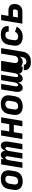

<svg xmlns="http://www.w3.org/2000/svg" viewBox="1980 -2558 791 4792"><g transform="rotate(-90 2376.0 -162.5)"><path d="M245 8Q278 8 312.5 2Q347 -4 379.5 -20Q412 -36 438 -62.5Q464 -89 478 -121.5Q492 -154 498 -188L516 -298Q523 -337 520 -375.5Q517 -414 499 -446.5Q481 -479 451 -500.5Q421 -522 383 -530Q345 -538 306 -538Q273 -538 238.5 -532Q204 -526 171.5 -510Q139 -494 113.5 -468Q88 -442 73.5 -409Q59 -376 53 -343L35 -233Q28 -193 31 -154.5Q34 -116 52 -83.5Q70 -51 100 -30Q130 -9 168 -0.5Q206 8 245 8ZM247 -105Q226 -105 207.5 -112.5Q189 -120 178.5 -136.5Q168 -153 166.5 -173.5Q165 -194 169 -214L187 -324Q191 -351 207 -376.5Q223 -402 250 -413.5Q277 -425 304 -425Q325 -425 343.5 -417.5Q362 -410 372.5 -393.5Q383 -377 384.5 -357Q386 -337 383 -316L364 -206Q360 -179 344 -153.5Q328 -128 301 -116.5Q274 -105 247 -105Z M581 0H717L769 -312Q771 -325 774 -338.5Q777 -352 781.5 -365.5Q786 -379 792.5 -392Q799 -405 811 -415Q823 -425 836 -425Q851 -425 861 -414Q871 -403 872 -387.5Q873 -372 870 -357L811 0H948L1000 -312Q1002 -325 1005 -338.5Q1008 -352 1012.5 -365.5Q1017 -379 1023.5 -392Q1030 -405 1041.5 -415Q1053 -425 1067 -425Q1082 -425 1092 -414Q1102 -403 1103 -387.5Q1104 -372 1101 -357L1042 0H1179L1234 -335Q1239 -361 1240.5 -388Q1242 -415 1238 -441Q1234 -467 1223 -489.5Q1212 -512 1190 -525Q1168 -538 1141 -538Q1120 -538 1098 -530Q1076 -522 1059 -505.5Q1042 -489 1030 -469Q1018 -449 1009 -428Q1006 -457 996 -482.5Q986 -508 962.5 -523Q939 -538 910 -538Q887 -538 864 -528.5Q841 -519 823.5 -500Q806 -481 793 -460L805 -530H668Z M1301 0H1437L1473 -214H1654L1618 0H1755L1843 -530H1706L1672 -328H1491L1525 -530H1388Z M2117 8Q2150 8 2184.5 2Q2219 -4 2251.5 -20Q2284 -36 2310 -62.5Q2336 -89 2350 -121.5Q2364 -154 2370 -188L2388 -298Q2395 -337 2392 -375.5Q2389 -414 2371 -446.5Q2353 -479 2323 -500.5Q2293 -522 2255 -530Q2217 -538 2178 -538Q2145 -538 2110.5 -532Q2076 -526 2043.5 -510Q2011 -494 1985.5 -468Q1960 -442 1945.5 -409Q1931 -376 1925 -343L1907 -233Q1900 -193 1903 -154.5Q1906 -116 1924 -83.5Q1942 -51 1972 -30Q2002 -9 2040 -0.5Q2078 8 2117 8ZM2119 -105Q2098 -105 2079.5 -112.5Q2061 -120 2050.5 -136.5Q2040 -153 2038.5 -173.5Q2037 -194 2041 -214L2059 -324Q2063 -351 2079 -376.5Q2095 -402 2122 -413.5Q2149 -425 2176 -425Q2197 -425 2215.5 -417.5Q2234 -410 2244.5 -393.5Q2255 -377 2256.5 -357Q2258 -337 2255 -316L2236 -206Q2232 -179 2216 -153.5Q2200 -128 2173 -116.5Q2146 -105 2119 -105Z M2809 8Q2834 8 2859.5 -4Q2885 -16 2903 -37.5Q2921 -59 2933 -83Q2937 -53 2957.5 -30.5Q2978 -8 3008 0Q3038 8 3070 8H3108V-105H3088Q3083 -105 3078.5 -107.5Q3074 -110 3072.5 -115Q3071 -120 3072 -125L3139 -530H3002L2950 -218Q2948 -205 2945 -191.5Q2942 -178 2937.5 -164.5Q2933 -151 2926.5 -138.5Q2920 -126 2908.5 -115.5Q2897 -105 2883 -105Q2868 -105 2858 -116.5Q2848 -128 2847 -143Q2846 -158 2849 -173L2908 -530H2771L2719 -218Q2717 -205 2714 -191.5Q2711 -178 2706.5 -164.5Q2702 -151 2695.5 -138.5Q2689 -126 2677.5 -115.5Q2666 -105 2652 -105Q2637 -105 2627 -116.5Q2617 -128 2616 -143Q2615 -158 2618 -173L2677 -530H2540L2485 -196Q2480 -169 2478.5 -142Q2477 -115 2481 -89.5Q2485 -64 2496 -41Q2507 -18 2529 -5Q2551 8 2578 8Q2600 8 2621.5 -0.5Q2643 -9 2660 -25.5Q2677 -42 2689.5 -61.5Q2702 -81 2710 -102Q2713 -74 2723 -48Q2733 -22 2756.5 -7Q2780 8 2809 8Z M3234 213Q3267 213 3300.5 206.5Q3334 200 3365.5 183.5Q3397 167 3422 141Q3447 115 3461 83Q3475 51 3480 17L3571 -530H3434L3378 -191Q3374 -167 3359 -145.5Q3344 -124 3320 -114.5Q3296 -105 3272 -105Q3252 -105 3234.5 -113Q3217 -121 3208 -138Q3199 -155 3198 -174.5Q3197 -194 3201 -214L3253 -530H3116L3067 -233Q3061 -197 3061 -162Q3061 -127 3071.5 -95Q3082 -63 3104.5 -39Q3127 -15 3159.5 -3.5Q3192 8 3226 8Q3251 8 3276 1Q3301 -6 3321.5 -23.5Q3342 -41 3357 -63L3346 -1Q3342 25 3327.5 50Q3313 75 3286.5 87.5Q3260 100 3234 100Q3213 100 3194.5 94.5Q3176 89 3164.5 72.5Q3153 56 3156 36H3021Q3016 69 3025 100.5Q3034 132 3055.5 154.5Q3077 177 3106 190Q3135 203 3167.5 208Q3200 213 3234 213Z M3859 8Q3895 8 3932 0Q3969 -8 4002.5 -28Q4036 -48 4062 -78Q4088 -108 4104 -143L3977 -184Q3967 -161 3949 -141.5Q3931 -122 3907 -113.5Q3883 -105 3859 -105Q3837 -105 3817 -111.5Q3797 -118 3784 -134Q3771 -150 3768 -171Q3765 -192 3769 -214L3787 -324Q3791 -351 3806 -376Q3821 -401 3848 -413Q3875 -425 3902 -425Q3925 -425 3946 -417Q3967 -409 3976.5 -388Q3986 -367 3982 -344V-341H4117L4119 -348Q4124 -383 4116 -416Q4108 -449 4086.5 -474Q4065 -499 4035 -513.5Q4005 -528 3971 -533Q3937 -538 3902 -538Q3869 -538 3835 -532Q3801 -526 3769 -509.5Q3737 -493 3711.5 -467Q3686 -441 3672.5 -408.5Q3659 -376 3653 -343L3635 -233Q3628 -192 3632 -152.5Q3636 -113 3656 -80.5Q3676 -48 3708 -27.5Q3740 -7 3779 0.5Q3818 8 3859 8Z M4181 0H4480Q4512 0 4544.5 -8.5Q4577 -17 4605 -38.5Q4633 -60 4648 -91Q4663 -122 4669 -154Q4675 -193 4669.5 -231Q4664 -269 4640.5 -297Q4617 -325 4580.5 -336.5Q4544 -348 4506 -348H4375L4405 -530H4268ZM4336 -113 4356 -235H4506Q4519 -235 4527.5 -224Q4536 -213 4536.5 -199.5Q4537 -186 4535 -172Q4532 -158 4526 -144Q4520 -130 4507 -121.5Q4494 -113 4480 -113Z"/></g></svg>

Font: Iosevka Sparkle Extrabold
Style: Italic
Weight: 800
Italic angle: -9°
Designer: Belleve Invis
Foundry: Belleve Invis
Version: Version 4.5.0; ttfautohint (v1.8.3)